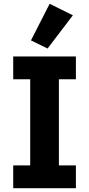

<svg xmlns="http://www.w3.org/2000/svg" viewBox="-20 -997 472 1017"><path d="M382 0H50V-121H140V-577H50V-698H382V-577H292V-121H382ZM366 -916 232 -740 144 -783 243 -977Z"/></svg>

Font: IBM Plex Sans
Style: Bold
Weight: 700
Designer: Mike Abbink, Paul van der Laan, Pieter van Rosmalen
Foundry: Bold Monday
Version: Version 3.201